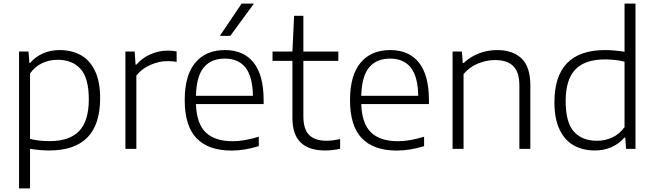

<svg xmlns="http://www.w3.org/2000/svg" viewBox="-20 -828 3640 1068"><path d="M86 -541.5H138.5L143.5 -478H147.5Q176 -511.5 218.2 -530.5Q260.5 -549.5 311.5 -549.5Q377.5 -549.5 428 -522.2Q478.5 -495 507.8 -435Q537 -375 537 -281Q537 9 254 9Q208 9 147 0V220H86ZM474 -275Q474 -394 428 -444.8Q382 -495.5 300 -495.5Q255 -495.5 215.2 -477Q175.5 -458.5 147 -419.5V-55.5Q169 -49.5 198 -46.2Q227 -43 256 -43Q366.5 -43 420.2 -99Q474 -155 474 -275Z M677.5 -541.5H729L734 -468.5H739Q769.5 -505 816.5 -525.8Q863.5 -546.5 912.5 -546.5Q937 -546.5 962.5 -542V-484Q940.5 -488 910.5 -488Q865 -488 817 -467.2Q769 -446.5 738.5 -407.5V0H677.5Z M1446.5 -249H1070Q1073.5 -140.5 1124.2 -91.5Q1175 -42.5 1274.5 -42.5Q1337.5 -42.5 1419.5 -67.5V-15Q1339.5 9.5 1268 9.5Q1139.5 9.5 1073.5 -58.8Q1007.5 -127 1007.5 -271Q1007.5 -409 1066.2 -479.2Q1125 -549.5 1231 -549.5Q1335.5 -549.5 1391 -479.5Q1446.5 -409.5 1446.5 -270ZM1070 -295H1387Q1385 -402.5 1345.5 -452.2Q1306 -502 1230.5 -502Q1154 -502 1113.2 -452.5Q1072.5 -403 1070 -295ZM1203 -628.5 1324 -808H1392.5L1261 -628.5Z M1872 -54.5V-0.5Q1830.5 9 1786.5 9Q1699 9 1652.8 -35.2Q1606.5 -79.5 1606.5 -172V-489.5H1496V-541.5H1606.5L1616 -740H1667.5V-541.5H1862V-489.5H1667.5V-182Q1667.5 -109 1699.8 -77Q1732 -45 1797.5 -45Q1827.5 -45 1872 -54.5Z M2366 -249H1989.5Q1993 -140.5 2043.8 -91.5Q2094.5 -42.5 2194 -42.5Q2257 -42.5 2339 -67.5V-15Q2259 9.5 2187.5 9.5Q2059 9.5 1993 -58.8Q1927 -127 1927 -271Q1927 -409 1985.8 -479.2Q2044.5 -549.5 2150.5 -549.5Q2255 -549.5 2310.5 -479.5Q2366 -409.5 2366 -270ZM1989.5 -295H2306.5Q2304.5 -402.5 2265 -452.2Q2225.5 -502 2150 -502Q2073.5 -502 2032.8 -452.5Q1992 -403 1989.5 -295Z M2497.5 -541.5H2549.5L2554 -477.5H2559Q2596 -512.5 2644.2 -531Q2692.5 -549.5 2745.5 -549.5Q2832.5 -549.5 2881.2 -502.8Q2930 -456 2930 -353.5V0H2869V-352Q2869 -427.5 2834.5 -460.8Q2800 -494 2734.5 -494Q2687 -494 2639.8 -475Q2592.5 -456 2558.5 -416V0H2497.5Z M3064 -259.5Q3064 -549.5 3346.5 -549.5Q3396 -549.5 3454 -540V-808H3515V0H3462.5L3458 -62.5H3453Q3424.5 -29 3382.2 -10Q3340 9 3289 9Q3222.5 9 3172 -19Q3121.5 -47 3092.8 -107Q3064 -167 3064 -259.5ZM3454 -121V-485Q3431.5 -491 3402.8 -494.2Q3374 -497.5 3345 -497.5Q3234 -497.5 3180.2 -441.5Q3126.5 -385.5 3126.5 -265.5Q3126.5 -147.5 3172 -96.2Q3217.5 -45 3301 -45Q3346 -45 3386 -63.5Q3426 -82 3454 -121Z"/></svg>

Font: Encode Sans Semi Expanded Light
Style: Regular
Weight: 300
Width: 6
Designer: Multiple Designers
Foundry: Impallari Type
Version: Version 2.000